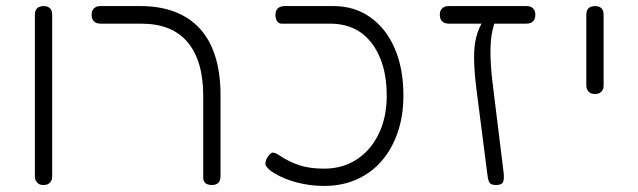

<svg xmlns="http://www.w3.org/2000/svg" viewBox="-20 -600 2105 633"><path d="M123 10Q114 10 108 6.5Q102 3 98.5 -3.5Q95 -10 95 -19V-552Q95 -561 98.5 -567.5Q102 -574 108.5 -577Q115 -580 124 -580Q133 -580 139.5 -576.5Q146 -573 149 -567Q152 -561 152 -551V-18Q152 -9 148.5 -3Q145 3 139 6.5Q133 10 123 10Z M679 10Q670 10 663.5 7.5Q657 5 653.5 -0.5Q650 -6 650 -13V-283Q650 -342 637 -386.5Q624 -431 598 -461.5Q572 -492 534 -507Q496 -522 445 -522H312Q302 -522 295.5 -525.5Q289 -529 285.5 -535.5Q282 -542 282 -551Q282 -561 285.5 -567Q289 -573 295.5 -576.5Q302 -580 311 -580H442Q507 -580 556.5 -561Q606 -542 639.5 -505Q673 -468 690 -413Q707 -358 707 -286V-20Q707 -10 704 -3.5Q701 3 694.5 6.5Q688 10 679 10Z M1049 13Q1003 13 960.5 2Q918 -9 886 -28Q872 -36 863.5 -45Q855 -54 855 -59Q855 -65 857 -71.5Q859 -78 862 -82Q867 -89 871.5 -93Q876 -97 878 -97Q883 -97 889 -94.5Q895 -92 902 -87Q932 -67 966 -55.5Q1000 -44 1049 -44Q1109 -44 1155.5 -74Q1202 -104 1228.5 -158.5Q1255 -213 1255 -285Q1255 -392 1206 -457Q1157 -522 1068 -522H908Q902 -522 897.5 -525.5Q893 -529 890.5 -536Q888 -543 888 -551Q888 -560 891.5 -566.5Q895 -573 902 -576.5Q909 -580 917 -580H1079Q1149 -580 1201 -543Q1253 -506 1281.5 -440Q1310 -374 1310 -285Q1310 -218 1291 -163Q1272 -108 1237.5 -68.5Q1203 -29 1155 -8Q1107 13 1049 13Z M1615 10Q1606 10 1600.5 7.5Q1595 5 1592.5 -0.5Q1590 -6 1588.5 -13.5Q1587 -21 1586 -31L1550 -312Q1543 -370 1543 -410.5Q1543 -451 1550.5 -479Q1558 -507 1571 -528H1611Q1607 -514 1603.5 -499Q1600 -484 1598.5 -466.5Q1597 -449 1597 -427Q1597 -405 1599 -376.5Q1601 -348 1606 -310L1640 -34Q1643 -10 1638.5 0Q1634 10 1615 10ZM1460 -522Q1450 -522 1443.5 -525.5Q1437 -529 1433.5 -535.5Q1430 -542 1430 -551Q1430 -561 1433.5 -567Q1437 -573 1443.5 -576.5Q1450 -580 1459 -580H1716Q1726 -580 1732 -576.5Q1738 -573 1741.5 -567Q1745 -561 1745 -551Q1745 -542 1741.5 -535.5Q1738 -529 1731.5 -525.5Q1725 -522 1715 -522Z M1941 -290Q1932 -290 1926 -293.5Q1920 -297 1916.5 -303.5Q1913 -310 1913 -319V-552Q1913 -561 1916.5 -567.5Q1920 -574 1926.5 -577Q1933 -580 1942 -580Q1951 -580 1957.5 -576.5Q1964 -573 1967 -567Q1970 -561 1970 -551V-318Q1970 -309 1966.5 -303Q1963 -297 1957 -293.5Q1951 -290 1941 -290Z"/></svg>

Font: Fredoka Light
Style: Regular
Weight: 300
Designer: Ben Nathan
Foundry: Milena B. Brandão, Ben Nathan
Version: Version 2.001